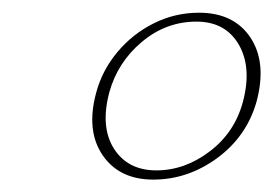

<svg xmlns="http://www.w3.org/2000/svg" viewBox="-20 -730 430 302"><path d="M293 -710Q348 -710 374 -670.8Q400 -631.5 383.5 -570Q368 -515.5 321.8 -481.5Q275.5 -447.5 221 -447.5Q167.5 -447.5 141.2 -486.2Q115 -525 131.5 -585Q141 -620 165 -648.5Q189 -677 222.2 -693.5Q255.5 -710 293 -710ZM289 -696Q241 -696 203 -664Q165 -632 152 -585Q137.5 -530.5 159.2 -496.2Q181 -462 226 -462Q270.5 -462 309.8 -491.8Q349 -521.5 362 -569.5Q376.5 -624 355.5 -660Q334.5 -696 289 -696Z"/></svg>

Font: Fraunces 72pt Thin
Style: Italic
Weight: 100
Italic angle: -16°
Version: Version 1.000;[b76b70a41]